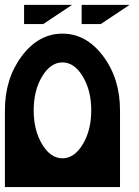

<svg xmlns="http://www.w3.org/2000/svg" viewBox="-20 -762 567 782"><path d="M351.6 -312.5Q351.6 -393.6 317.1 -450.7Q282.7 -507.8 234.4 -507.8Q186 -507.8 151.6 -450.7Q117.2 -393.6 117.2 -312.5Q117.2 -231.4 151.6 -174.3Q186 -117.2 234.4 -117.2Q282.7 -117.2 317.1 -174.3Q351.6 -231.4 351.6 -312.5ZM468.8 0H0V-312.5Q0 -441.9 68.6 -533.4Q137.2 -625 234.4 -625Q331.5 -625 400.1 -533.4Q468.8 -441.9 468.8 -312.5ZM78.1 -664.1V-742.2H273.4L156.2 -664.1ZM312.5 -664.1V-742.2H507.8L390.6 -664.1Z"/></svg>

Font: Leporid
Style: Regular
Weight: 400
Designer: GGBotNet
Foundry: GGBotNet
Version: 1.00